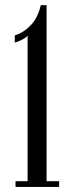

<svg xmlns="http://www.w3.org/2000/svg" viewBox="-20 -741 280 761"><path d="M41.5 0V-22.9H89.4V-600.1Q85.4 -593.3 68.4 -584.2Q51.3 -575.2 38.6 -572.3V-600.6Q74.2 -611.8 102.3 -641.4Q130.4 -670.9 141.6 -720.7H164.6V-22.9H214.4V0Z"/></svg>

Font: Imbue
Style: Regular
Weight: 400
Designer: Tyler Finck
Foundry: Etcetera Type Company
Version: Version 0.910